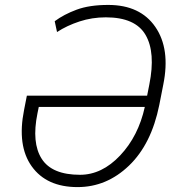

<svg xmlns="http://www.w3.org/2000/svg" viewBox="-20 -741 695 771"><path d="M414.6 -721.2Q543 -721.2 603.8 -632.8Q664.6 -544.4 635.7 -401.4L619.6 -319.3Q587.9 -162.1 498 -75.9Q408.2 10.3 291.5 10.3Q167 10.3 107.4 -73Q47.9 -156.2 76.7 -299.8L87.9 -356.9H570.8L579.6 -401.4Q605.5 -530.3 564.5 -600.8Q523.4 -671.4 404.8 -671.4Q349.6 -671.4 299.1 -654.8Q248.5 -638.2 209 -612.3L199.7 -655.8Q236.3 -683.1 287.6 -702.1Q338.9 -721.2 414.6 -721.2ZM301.3 -39.1Q389.2 -39.1 462.4 -116.7Q535.6 -194.3 561.5 -311.5H135.7L130.4 -285.6Q106.4 -167.5 147.5 -103.3Q188.5 -39.1 301.3 -39.1Z"/></svg>

Font: Franko
Style: Light Italic
Weight: 300
Designer: Google
Version: Version 1.200310; 2013